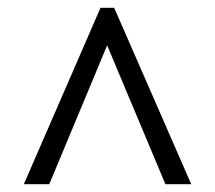

<svg xmlns="http://www.w3.org/2000/svg" viewBox="-20 -734 551 491"><path d="M41 -263H106L254 -618L403 -263H469L272 -714H237Z"/></svg>

Font: Noto Serif Ethiopic SemiCondensed Medium
Style: Regular
Weight: 500
Width: 4
Designer: Monotype Design Team
Foundry: Monotype Imaging Inc.
Version: Version 2.102